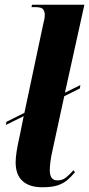

<svg xmlns="http://www.w3.org/2000/svg" viewBox="-20 -780 376 810"><path d="M158 10Q104 10 75 -16.5Q46 -43 46 -95Q46 -114 50 -140.5Q54 -167 64 -211L80 -290L5 -253L7 -266L83 -304L161 -672Q164 -684 166.5 -696.5Q169 -709 169 -717Q169 -730 162.5 -740Q156 -750 128 -750H113L115 -760H336L254 -389L319 -421L317 -407L251 -374L202 -148Q195 -118 192.5 -96Q190 -74 190 -62Q190 -19 222 -19Q244 -19 259 -31.5Q274 -44 290 -62L296 -53Q280 -34 263.5 -20Q247 -6 223 2Q199 10 158 10Z"/></svg>

Font: Noto Serif Display ExtraCondensed ExtraBold
Style: Italic
Weight: 800
Width: 2
Italic angle: -12°
Designer: Monotype Design Team
Foundry: Monotype Imaging Inc.
Version: Version 2.009